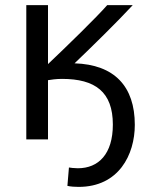

<svg xmlns="http://www.w3.org/2000/svg" viewBox="-20 -542 577 752"><path d="M272 -294C339 -358 441 -458 500 -522H400C358 -474 242 -361 168 -291V-522H83V4H168V-228C180 -230 200 -233 223 -233C353 -233 422 -182 422 -54C422 61 366 117 285 117C271 117 255 115 250 114L244 186C256 189 275 190 288 190C445 190 508 64 508 -53C508 -204 428 -289 272 -294Z"/></svg>

Font: Repo
Style: Regular
Weight: 400
Designer: Stefan Peev
Foundry: Context Ltd
Version: Version 0.000